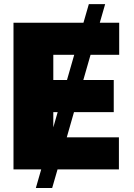

<svg xmlns="http://www.w3.org/2000/svg" viewBox="-20 -840 662 952"><path d="M393.8 -727.3 420.5 -819.6H501.4L474.8 -727.3H571V-568.2H429L393.1 -443.2H544V-284.1H346.9L311.1 -159.1H569.6V0H265.3L238.6 92.3H157.7L184.3 0H46.9V-727.3ZM244.3 -443.2H312.1L348 -568.2H244.3ZM244.3 -208.5 266 -284.1H244.3Z"/></svg>

Font: Inter P Black
Style: Regular
Weight: 900
Designer: Rasmus Andersson
Foundry: rsms
Version: Version 3.018;git-588b23468